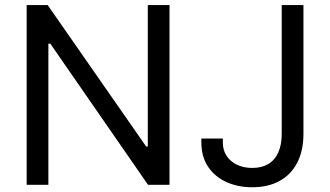

<svg xmlns="http://www.w3.org/2000/svg" viewBox="-20 -748 1336 777"><path d="M666 -727.5V0H579.1L183.6 -571.3H175.8V0H87.9V-727.5H172.9L571.3 -155.3H578.1V-727.5ZM1001 9.8Q941.4 9.8 894.8 -12Q848.1 -33.7 821.5 -74.2Q794.9 -114.7 794.9 -170.9V-187.5H881.8V-170.9Q881.8 -140.1 897.2 -116.9Q912.6 -93.8 939.5 -81.1Q966.3 -68.4 1001 -68.4Q1039.1 -68.4 1065.7 -84.2Q1092.3 -100.1 1106.2 -131.1Q1120.1 -162.1 1120.1 -207V-727.5H1208V-207Q1208 -137.7 1182.6 -89.1Q1157.2 -40.5 1110.8 -15.4Q1064.5 9.8 1001 9.8Z"/></svg>

Font: Inter V
Style: 
Weight: 400
Designer: Rasmus Andersson
Foundry: rsms
Version: Version 4.000;git-a3f224843